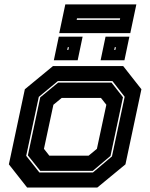

<svg xmlns="http://www.w3.org/2000/svg" viewBox="-20 -834 668 854"><path d="M100.5 0 19.5 -103 90.5 -437 215.5 -540H528L609 -437L538 -103L413 0ZM155 -67H393.5L478 -138.5L534.5 -403.5L480 -473.5H237.5L152.5 -403L96.5 -141ZM159 -74 104 -143 159 -401 238.5 -466.5H476L527 -401.5L471.5 -140.5L392.5 -74ZM199.5 -141.5H374L411 -172L453 -368L429 -398.5H254.5L217.5 -368L175.5 -172ZM427.5 -566 449.5 -671H555.5L533.5 -566ZM219.5 -566 241.5 -671H347.5L325.5 -566ZM279 -612H284L286.5 -624H281.5ZM488 -612H493L495.5 -624H490.5ZM243.5 -686.5 270.5 -814.5H586.5L559.5 -686.5ZM321 -745.5H513L514.5 -752.5H322.5Z"/></svg>

Font: Tourney Thin ExtraBold
Style: Italic
Weight: 800
Italic angle: -12°
Version: Version 1.015